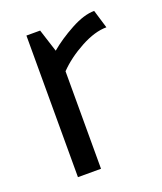

<svg xmlns="http://www.w3.org/2000/svg" viewBox="-99 -551 522 618"><g transform="rotate(-20 162.0 -242.5)"><path d="M314 -422 295 -485Q260 -485 214 -460Q168 -435 135 -407L110 -485H63V0H142V-334Q176 -369 225 -395.5Q274 -422 314 -422Z"/></g></svg>

Font: Catamaran
Style: Regular
Weight: 400
Designer: Pria Ravichandran
Version: Version 1.000;PS 001.000;hotconv 1.0.70;makeotf.lib2.5.58329